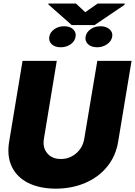

<svg xmlns="http://www.w3.org/2000/svg" viewBox="-20 -1078 778 1106"><path d="M540.5 -727.5H737.8L660.6 -261.7Q647 -178.7 597.2 -117.9Q547.4 -57.1 471.2 -24.4Q395 8.3 301.3 8.8Q207.5 8.3 142.3 -24.4Q77.1 -57.1 48.1 -117.9Q19 -178.7 32.7 -261.7L109.9 -727.5H307.1L232.9 -278.3Q224.6 -228 252.2 -195.1Q279.8 -162.1 330.6 -162.1Q381.3 -162.1 419.2 -195.1Q457 -228 465.3 -278.3ZM417.5 -1057.6 471.2 -1007.8 542.5 -1057.6H698.7L696.8 -1049.8L524.9 -933.6H393.1L258.3 -1052.7L259.3 -1057.6ZM264.2 -867.2Q268.1 -891.6 292 -909.2Q315.9 -926.8 349.1 -926.8Q383.3 -926.8 401.4 -909.2Q419.4 -891.6 415.5 -867.2Q411.6 -840.3 387 -823Q362.3 -805.7 329.6 -805.7Q296.9 -805.7 278.1 -823Q259.3 -840.3 264.2 -867.2ZM473.1 -867.2Q477.1 -891.6 501 -909.2Q524.9 -926.8 559.1 -926.8Q590.8 -926.8 610.6 -909.7Q630.4 -892.6 626.5 -867.2Q621.6 -840.3 596.4 -823Q571.3 -805.7 539.6 -805.7Q505.4 -805.7 486.8 -823.7Q468.3 -841.8 473.1 -867.2Z"/></svg>

Font: Inter Tight Black
Style: Italic
Weight: 900
Italic angle: -9.39999°
Designer: Rasmus Andersson
Foundry: rsms
Version: Version 3.004; ttfautohint (v1.8.4.7-5d5b)